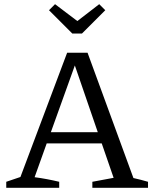

<svg xmlns="http://www.w3.org/2000/svg" viewBox="-20 -901 740 921"><path d="M620 -47Q638 -43 655.5 -38.5Q673 -34 690 -29V0H423V-29L525 -48L468 -213H204L146 -51Q176 -47 205.5 -41.5Q235 -36 264 -29V0H10V-29L78 -52L302 -648H400ZM224 -267H449L339 -587ZM327 -740 215 -852 244 -881 351 -800 456 -881 485 -852 373 -740Z"/></svg>

Font: Piazzolla
Style: Regular
Weight: 400
Designer: Juan Pablo del Peral
Foundry: Huerta Tipografica
Version: Version 1.330